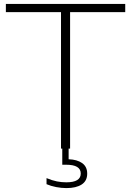

<svg xmlns="http://www.w3.org/2000/svg" viewBox="-20 -760 670 982"><path d="M292 0V-698H10V-740H620.5V-698H338.5V0ZM319.5 202Q294.5 202 267.2 196.8Q240 191.5 218 182V151Q247 163 271 167.8Q295 172.5 319 172.5Q393 172.5 393 127.5Q393 82.5 318 82.5H298.5V-10H331V54.5Q374.5 56 400.2 74.2Q426 92.5 426 128Q426 165.5 397.5 183.8Q369 202 319.5 202Z"/></svg>

Font: Encode Sans Expanded Expanded ExtraLight
Style: Regular
Weight: 200
Width: 7
Designer: Multiple Designers
Foundry: Impallari Type
Version: Version 3.000; ttfautohint (v1.8.3) -l 8 -r 50 -G 200 -x 14 